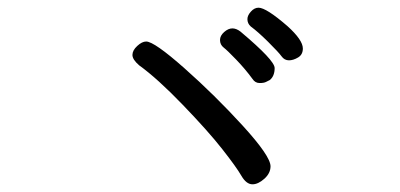

<svg xmlns="http://www.w3.org/2000/svg" viewBox="-20 -647 1040 499"><path d="M636.2 -168Q620.1 -168 607.2 -190.4Q594.2 -212.9 557.6 -259.5Q521 -306.2 455.1 -374.5Q389.2 -442.9 341.8 -477.1Q324.2 -492.2 324.2 -504.2Q324.2 -516.1 336.7 -527.6Q349.1 -539.1 359.9 -539.1Q380.9 -539.1 459.5 -469.5Q538.1 -399.9 610.6 -320.6Q683.1 -241.2 683.1 -214.8Q683.1 -196.8 667 -182.4Q650.9 -168 636.2 -168ZM654.8 -431.2Q643.1 -431.2 636.2 -441.9Q617.2 -467.8 594 -491.9Q570.8 -516.1 561.3 -523.4Q551.8 -530.8 551.8 -543Q551.8 -554.2 562.5 -563.7Q573.2 -573.2 584 -573.2Q594.2 -573.2 605 -564.9Q693.8 -490.2 693.8 -470.2Q693.8 -449.2 681.2 -439Q676.8 -437 671.4 -434.1Q666 -431.2 654.8 -431.2ZM731 -490.2Q719.2 -490.2 711.7 -500.7Q704.1 -511.2 677 -538.1Q649.9 -564.9 631.8 -578.1Q623 -585.9 623 -597.2Q623 -606.9 632.1 -616.9Q641.1 -627 651.9 -627Q671.9 -627 727.1 -579.1Q767.1 -543 767.1 -521Q767.1 -504.9 754.6 -497.6Q742.2 -490.2 731 -490.2Z"/></svg>

Font: LXGW WenKai Screen
Style: Regular
Weight: 400
Designer: LXGW / Fontworks Inc.
Foundry: LXGW / Fontworks Inc.
Version: Version 1.510;January 18,2025